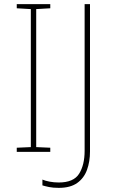

<svg xmlns="http://www.w3.org/2000/svg" viewBox="-20 -734 554 928"><path d="M223 0H61V-20L129 -23V-690L61 -694V-714H223V-694L155 -690V-23L223 -20ZM264 174Q236 174 217 170Q198 166 185 162V134Q199 140 220 144Q241 148 264 148Q336 148 362.5 105.5Q389 63 389 -5V-714H415V-2Q415 47 400.5 87Q386 127 353 150.5Q320 174 264 174Z"/></svg>

Font: Noto Sans Bengali UI Thin
Style: Regular
Weight: 100
Designer: Jelle Bosma - Monotype Design Team
Foundry: Monotype Imaging Inc.
Version: Version 2.003; ttfautohint (v1.8.4.7-5d5b)